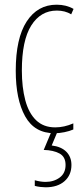

<svg xmlns="http://www.w3.org/2000/svg" viewBox="-20 -557 353 817"><path d="M212 10Q127 10 87 -62Q47 -134 47 -256Q47 -394 93.5 -465.5Q140 -537 221 -537Q262 -537 293 -519L283 -496Q257 -512 222 -512Q153 -512 113 -448.5Q73 -385 73 -257Q73 -186 87.5 -131Q102 -76 133.5 -45.5Q165 -15 215 -15Q253 -15 292 -32V-6Q276 1 254 5.5Q232 10 212 10ZM284 145Q284 188 254.5 214Q225 240 174 240Q165 240 152 238.5Q139 237 128 234V210Q153 217 174 217Q209 217 234 198.5Q259 180 259 145Q259 110 233 96Q207 82 166 81L200 0H226L200 62Q241 67 262.5 89Q284 111 284 145Z"/></svg>

Font: Noto Sans ExtraCondensed Thin
Style: Regular
Weight: 100
Width: 2
Designer: Monotype Design Team
Foundry: Monotype Imaging Inc.
Version: Version 2.013; ttfautohint (v1.8.4.7-5d5b)